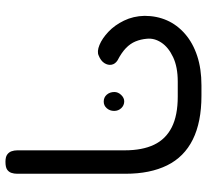

<svg xmlns="http://www.w3.org/2000/svg" viewBox="-48 -578 776 721"><g transform="rotate(90 340.5 -218.0)"><path d="M588 150Q570 150 561 143.5Q552 137 548.5 127Q545 117 545 105V-298Q545 -364 524 -408Q503 -452 458.5 -474.5Q414 -497 343 -497H287Q232 -497 195 -479.5Q158 -462 140.5 -435.5Q123 -409 126 -381Q128 -358 136 -338.5Q144 -319 161 -302.5Q178 -286 207 -271Q221 -262 223.5 -248.5Q226 -235 217.5 -221.5Q209 -208 189 -200Q174 -193 149.5 -203Q125 -213 100 -236.5Q75 -260 58 -295Q41 -330 40 -372Q40 -418 57 -456.5Q74 -495 108 -524.5Q142 -554 190.5 -570Q239 -586 301 -586H340Q439 -586 504.5 -553.5Q570 -521 601.5 -457Q633 -393 633 -301V106Q633 118 629.5 128Q626 138 617 144Q608 150 588 150ZM362 -219Q346 -219 336 -230.5Q326 -242 326 -259Q326 -273 337 -284.5Q348 -296 361 -296Q376 -296 386.5 -285Q397 -274 397 -258Q397 -242 387 -230.5Q377 -219 362 -219Z"/></g></svg>

Font: Fredoka SemiExpanded
Style: Regular
Weight: 400
Width: 6
Designer: Ben Nathan
Foundry: Milena B. Brandão, Ben Nathan
Version: Version 2.001